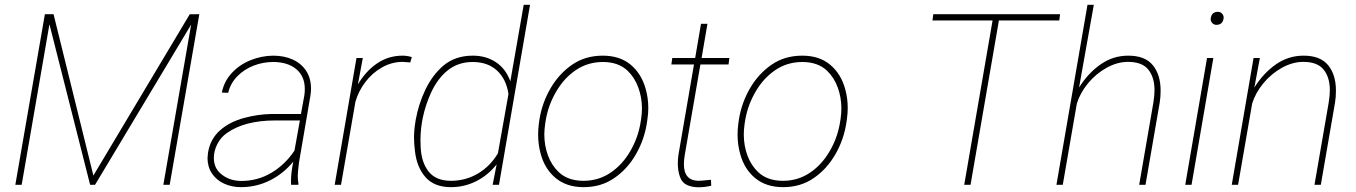

<svg xmlns="http://www.w3.org/2000/svg" viewBox="-20 -770 5652 800"><path d="M369.1 -38.6 770.5 -710.4 810.5 -710.9 687 0H660.6L776.4 -667.5L376 0H355.5L186 -668.9L70.3 0H43.9L167 -710.9H203.1Z M1192.9 0 1192.4 -13.2Q1192.4 -50.3 1202.1 -96.7Q1161.1 -46.4 1104.7 -18.3Q1048.3 9.8 983.9 9.8Q945.3 9.8 913.6 -4.9Q881.8 -19.5 863.3 -47.1Q844.7 -74.7 844.7 -111.3Q844.7 -118.2 846.7 -133.8Q856 -190.9 897 -227.1Q938 -263.2 1000 -279.3Q1055.2 -293.9 1108.4 -294.9H1233.9L1248 -372.1Q1250 -384.3 1250 -398.9Q1250 -452.6 1214.1 -482.2Q1178.2 -511.7 1118.2 -511.7Q1076.2 -511.7 1036.9 -496.6Q997.6 -481.4 969 -452.4Q940.4 -423.3 930.7 -383.3L904.3 -384.3Q913.6 -431.2 946 -466.1Q978.5 -501 1024.2 -519.3Q1069.8 -537.6 1118.2 -538.1Q1164.6 -538.1 1200.2 -521.7Q1235.8 -505.4 1255.9 -474.4Q1275.9 -443.4 1275.9 -400.4Q1275.9 -388.2 1273.4 -371.1L1225.6 -91.8L1221.7 -55.7Q1220.7 -43 1220.7 -37.1Q1220.7 -20.5 1223.6 -4.4L1223.1 0ZM1207 -142.6 1229.5 -268.1H1127Q999 -268.1 924.8 -215.3Q899.9 -197.8 885.5 -169.7Q871.1 -141.6 871.1 -112.3Q871.1 -71.8 897.9 -47.9Q933.1 -16.1 985.8 -16.1Q1053.7 -16.1 1110.8 -50Q1168 -84 1207 -142.6Z M1657.7 -512.2Q1612.8 -512.2 1572 -489.3Q1531.2 -466.3 1502.2 -428Q1473.1 -389.6 1460.9 -345.7L1400.9 0H1374.5L1465.3 -528.3H1491.7L1471.2 -418Q1503.4 -473.1 1550.8 -505.6Q1598.1 -538.1 1657.7 -538.1Q1675.8 -538.1 1695.8 -532.2L1689.5 -509.8Z M2032.7 0 2049.3 -85Q2013.7 -40 1964.4 -15.1Q1915 9.8 1858.9 9.8Q1790 9.8 1753.4 -31.2Q1716.8 -72.3 1709 -140.1Q1705.1 -170.4 1705.1 -196.3Q1705.1 -227.1 1710.4 -259.3L1711.9 -269.5Q1724.1 -337.9 1753.2 -397.9Q1782.2 -458 1828.1 -497.1Q1877.4 -538.1 1949.7 -538.1Q2005.9 -538.1 2046.9 -510.5Q2087.9 -482.9 2106.4 -431.2L2162.1 -750H2188.5L2059.1 0ZM1857.9 -16.6Q1920.4 -16.6 1971.4 -46.9Q2022.5 -77.1 2054.7 -131.3L2098.6 -378.4Q2089.4 -440.4 2050.8 -476.1Q2012.2 -511.7 1949.7 -511.7Q1888.7 -511.7 1845.2 -476.6Q1801.8 -441.4 1774.9 -381.3Q1731.9 -285.2 1731.9 -184.6Q1731.9 -174.8 1732.9 -154.3Q1736.3 -92.3 1766.4 -54.7Q1796.4 -17.1 1857.9 -16.6Z M2228 -274.4Q2239.7 -343.8 2274.7 -403.3Q2309.6 -462.9 2363.3 -500Q2418 -538.1 2491.7 -538.1Q2562.5 -538.1 2607.7 -500.5Q2652.8 -462.9 2670.4 -399.4Q2681.2 -361.3 2681.2 -320.3Q2681.2 -296.4 2677.7 -274.4L2675.8 -260.3Q2665.5 -189.9 2630.1 -127.9Q2594.7 -65.9 2540.5 -28.8Q2485.8 9.8 2411.6 9.8Q2341.3 9.8 2295.7 -27.8Q2250 -65.4 2232.9 -128.9Q2222.2 -167.5 2222.2 -209.5Q2222.2 -231.4 2225.1 -253.9ZM2251.5 -253.9Q2248 -228.5 2248 -210Q2248 -163.6 2263.2 -122.3Q2278.3 -81.1 2308.1 -52.7Q2346.7 -16.6 2411.1 -16.6Q2473.1 -16.6 2522.9 -49.8Q2572.8 -83 2605.5 -139.2Q2636.2 -191.4 2647.5 -251L2651.4 -274.4Q2654.8 -299.3 2654.8 -317.4Q2654.8 -363.8 2639.6 -405.3Q2624.5 -446.8 2594.7 -475.6Q2556.2 -511.7 2492.2 -511.7Q2430.2 -511.7 2380.6 -478.8Q2331.1 -445.8 2297.9 -389.2Q2266.6 -335.9 2255.4 -277.3Z M2943.4 3.9Q2916 10.3 2890.6 10.3Q2863.3 10.3 2842.5 0.7Q2821.8 -8.8 2813.5 -32.2Q2804.2 -58.1 2804.2 -89.4Q2804.2 -107.4 2807.1 -126.5L2871.6 -501.5H2777.3L2781.2 -528.3H2876.5L2900.9 -670.9H2927.7L2903.3 -528.3H3019L3015.6 -501.5H2898.4L2833.5 -126.5Q2829.6 -104.5 2829.6 -85.9Q2829.6 -18.1 2889.2 -16.6Q2902.8 -16.6 2942.4 -21Z M3059.1 -274.4Q3070.8 -343.8 3105.7 -403.3Q3140.6 -462.9 3194.3 -500Q3249 -538.1 3322.8 -538.1Q3393.6 -538.1 3438.7 -500.5Q3483.9 -462.9 3501.5 -399.4Q3512.2 -361.3 3512.2 -320.3Q3512.2 -296.4 3508.8 -274.4L3506.8 -260.3Q3496.6 -189.9 3461.2 -127.9Q3425.8 -65.9 3371.6 -28.8Q3316.9 9.8 3242.7 9.8Q3172.4 9.8 3126.7 -27.8Q3081.1 -65.4 3064 -128.9Q3053.2 -167.5 3053.2 -209.5Q3053.2 -231.4 3056.2 -253.9ZM3082.5 -253.9Q3079.1 -228.5 3079.1 -210Q3079.1 -163.6 3094.2 -122.3Q3109.4 -81.1 3139.2 -52.7Q3177.7 -16.6 3242.2 -16.6Q3304.2 -16.6 3354 -49.8Q3403.8 -83 3436.5 -139.2Q3467.3 -191.4 3478.5 -251L3482.4 -274.4Q3485.8 -299.3 3485.8 -317.4Q3485.8 -363.8 3470.7 -405.3Q3455.6 -446.8 3425.8 -475.6Q3387.2 -511.7 3323.2 -511.7Q3261.2 -511.7 3211.7 -478.8Q3162.1 -445.8 3128.9 -389.2Q3097.7 -335.9 3086.4 -277.3Z M3865.2 -684.6 3868.7 -710.9H4397L4393.6 -684.6H4142.1L4023.9 0H3997.6L4115.7 -684.6Z M4466.8 -338.4 4408.2 0H4381.8L4511.2 -750H4537.6L4476.1 -405.3Q4513.2 -464.8 4565.4 -501.5Q4617.7 -538.1 4681.2 -538.1Q4751 -538.1 4783.4 -498.3Q4815.9 -458.5 4815.9 -392.6Q4815.9 -364.7 4812 -341.8L4752.9 0H4726.6L4785.6 -341.8Q4790.5 -372.1 4790.5 -394Q4790.5 -447.8 4764.6 -480Q4738.8 -512.2 4680.2 -512.2Q4635.3 -512.2 4590.8 -487.5Q4546.4 -462.9 4513.4 -422.9Q4480.5 -382.8 4466.8 -338.4Z M5054.7 -720.7Q5064.9 -720.7 5071.8 -713.4Q5078.6 -706.1 5078.6 -696.3L5078.1 -692.4Q5074.2 -666.5 5047.9 -666.5Q5038.6 -666.5 5031.5 -673.6Q5024.4 -680.7 5024.4 -690.4L5024.9 -694.3Q5028.8 -720.7 5054.7 -720.7ZM5035.6 -528.3 4944.8 0H4918.5L5009.3 -528.3Z M5197.3 -338.4 5138.7 0H5112.3L5203.1 -528.3H5229.5L5206.5 -405.3Q5243.7 -464.8 5295.9 -501.5Q5348.1 -538.1 5411.6 -538.1Q5481.4 -538.1 5513.9 -498.3Q5546.4 -458.5 5546.4 -392.6Q5546.4 -364.7 5542.5 -341.8L5483.4 0H5457L5516.1 -341.8Q5521 -372.1 5521 -394Q5521 -447.8 5495.1 -480Q5469.2 -512.2 5410.6 -512.2Q5365.7 -512.2 5321.3 -487.5Q5276.9 -462.9 5243.9 -422.9Q5210.9 -382.8 5197.3 -338.4Z"/></svg>

Font: Mardoto Thin
Style: Italic
Weight: 250
Italic angle: -12°
Designer: Christian Robertson, Vahan Hovhannisyan
Foundry: Google
Version: Version 1.000